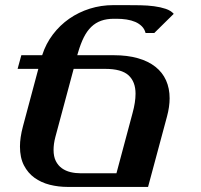

<svg xmlns="http://www.w3.org/2000/svg" viewBox="-20 -736 790 756"><path d="M64 -518.6H146Q160.6 -564 188.2 -600.3Q215.8 -636.7 252.7 -662.4Q289.6 -688 333.7 -701.9Q377.9 -715.8 426.3 -715.8H476.1Q503.9 -715.8 532.7 -715.3Q561.5 -714.8 586.9 -711.4Q612.3 -708 632.6 -701.2Q652.8 -694.3 664.1 -681.6L587.4 -606H553.2Q549.3 -621.6 538.6 -632.3Q527.8 -643.1 512.7 -649.7Q497.6 -656.2 478.5 -659.2Q459.5 -662.1 439 -662.1H428.7Q399.9 -662.1 378.2 -654.3Q356.4 -646.5 339.6 -630.4Q322.8 -614.3 310.3 -589.6Q297.9 -564.9 288.1 -531.7L284.2 -518.6H427.7Q481.9 -518.6 522.9 -506.8Q564 -495.1 591.8 -473.1Q619.6 -451.2 633.8 -419.7Q647.9 -388.2 647.9 -349.1Q647.9 -315.9 637.7 -277.8L563 0H246.1Q210 0 176 -8.5Q142.1 -17.1 116 -35.9Q89.8 -54.7 74.2 -85Q58.6 -115.2 58.6 -159.2Q58.6 -194.3 70.3 -238.3L130.9 -464.8H49.3ZM198.2 -197.3Q194.3 -182.6 192.6 -169.9Q190.9 -157.2 190.9 -146Q190.9 -119.6 199.7 -102.1Q208.5 -84.5 223.4 -73.7Q238.3 -63 257.6 -58.3Q276.9 -53.7 297.9 -53.7H438.5L502 -291Q513.7 -333.5 513.7 -367.2Q513.7 -414.1 486.1 -439.5Q458.5 -464.8 394.5 -464.8H270Z"/></svg>

Font: Arian AMU Serif
Style: Bold Italic
Weight: 700
Italic angle: -15°
Designer: Ruben Hakobyan (Tarumian)
Foundry: Ruben Hakobyan (Tarumian)
Version: Version 1.002